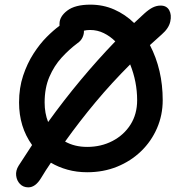

<svg xmlns="http://www.w3.org/2000/svg" viewBox="-20 -731 782 826"><path d="M102 75Q80 75 66 60.5Q52 46 49.5 24.5Q47 3 60 -18Q89 -63 118 -107Q62 -185 62 -290Q62 -353 79.5 -405.5Q97 -458 124 -500Q151 -542 181 -572Q211 -602 236 -620Q236 -624 236 -629Q236 -660 269.5 -685.5Q303 -711 369 -711Q424 -711 471.5 -690Q519 -669 557 -632Q578 -652 600 -672Q621 -691 637.5 -699Q654 -707 671 -707Q697 -707 708 -687Q719 -667 712.5 -638Q706 -609 676 -583Q650 -560 625 -537Q680 -431 680 -300Q680 -236 655.5 -179.5Q631 -123 587 -80.5Q543 -38 484 -14Q425 10 355 10Q310 10 270.5 -1Q231 -12 199 -31Q177 1 156 36Q132 75 102 75ZM172 -290Q172 -244 187 -206Q254 -299 326.5 -386Q399 -473 476 -553Q454 -575 426.5 -588.5Q399 -602 368 -602Q353 -602 341 -599Q342 -585 335 -570Q328 -555 313 -545Q277 -518 245 -483Q213 -448 192.5 -400.5Q172 -353 172 -290ZM570 -300Q570 -379 540 -454Q460 -374 391.5 -292Q323 -210 260 -122Q301 -99 355 -99Q415 -99 464 -124.5Q513 -150 541.5 -195Q570 -240 570 -300Z"/></svg>

Font: Shantell Sans Normal
Style: Regular
Weight: 500
Designer: Stephen Nixon, Anya Danilova, Shantell Martin
Foundry: Arrow Type
Version: Version 1.009;[a7da0bfa3]